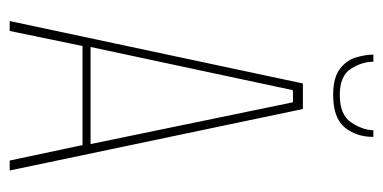

<svg xmlns="http://www.w3.org/2000/svg" viewBox="-222 -588 809 406"><g transform="rotate(90 183.0 -384.5)"><path d="M24 0 156 -620H210L340 0H319L285 -160L292 -154H72L78 -160L45 0ZM78 -167 75 -171H289L285 -167L196 -598L194 -599H172L170 -598ZM180 -684Q144 -684 125.5 -698Q107 -712 101 -732Q95 -752 95 -769H110Q110 -745 125 -721.5Q140 -698 180 -698Q222 -698 238 -721.5Q254 -745 255 -769H269Q269 -733 249 -708.5Q229 -684 180 -684Z"/></g></svg>

Font: Smooch Sans Thin
Style: Regular
Weight: 100
Designer: Robert E. Leuschke
Foundry: Robert E. Leuschke
Version: Version 1.010